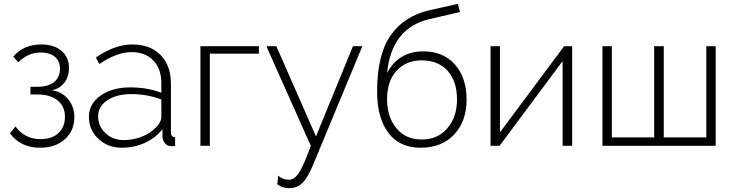

<svg xmlns="http://www.w3.org/2000/svg" viewBox="-20 -761 3834 1002"><path d="M76 -436 49 -465Q103 -529 195 -529Q262 -529 301 -495.5Q340 -462 340 -407Q340 -361 316 -329.5Q292 -298 250 -290Q303 -283 335.5 -243.5Q368 -204 368 -149Q368 -79 318.5 -34.5Q269 10 189 10Q88 10 32 -65L61 -101Q109 -35 191 -35Q252 -35 285.5 -67Q319 -99 319 -151Q319 -206 280.5 -237Q242 -268 174 -268H139V-308H174Q231 -308 262 -332.5Q293 -357 293 -403Q293 -442 266.5 -464.5Q240 -487 192 -487Q126 -487 76 -436Z M615 10Q543 10 493.5 -36.5Q444 -83 444 -151Q444 -219 504.5 -262Q565 -305 661 -305Q748 -305 822 -277V-328Q822 -402 780 -445.5Q738 -489 666 -489Q589 -489 499 -427L480 -461Q580 -529 670 -529Q764 -529 818 -474Q872 -419 872 -324V-70Q872 -45 894 -45V0Q882 2 874 2Q855 2 842.5 -11.5Q830 -25 828 -44V-87Q792 -41 736 -15.5Q680 10 615 10ZM625 -30Q682 -30 730.5 -52Q779 -74 806 -110Q822 -131 822 -150V-242Q747 -270 666 -270Q589 -270 540.5 -238Q492 -206 492 -154Q492 -102 530.5 -66Q569 -30 625 -30Z M1331 -520V-481H1075V0H1026V-520Z M1427 200 1432 156Q1456 177 1488 177Q1516 177 1540 141Q1564 105 1602 0L1370 -520H1422L1629 -49L1822 -520H1871L1614 99Q1586 167 1558 194Q1530 221 1491 221Q1451 221 1427 200Z M2380 -698 2224 -662Q2023 -616 2000 -380Q2060 -493 2190 -493Q2293 -493 2354 -424.5Q2415 -356 2415 -241Q2415 -129 2350.5 -59.5Q2286 10 2175 10Q2065 10 2006.5 -68Q1948 -146 1948 -284Q1948 -476 2019 -577Q2090 -678 2223 -708L2370 -741ZM2000 -243Q2000 -151 2048.5 -92Q2097 -33 2181 -33Q2265 -33 2315 -92Q2365 -151 2365 -241Q2365 -337 2316 -391.5Q2267 -446 2180 -446Q2100 -446 2050 -392Q2000 -338 2000 -243Z M2589 -520V-70L2924 -520H2966V0H2916V-442L2587 0H2540V-520Z M3715 0H3124V-520H3173V-44H3394V-520H3444V-44H3666V-520H3715Z"/></svg>

Font: Raleway
Style: Light
Weight: 300
Designer: Matt McInerney, Pablo Impallari, Rodrigo Fuenzalida
Foundry: Matt McInerney, Pablo Impallari, Rodrigo Fuenzalida
Version: Version 3.000